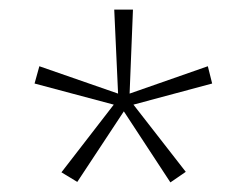

<svg xmlns="http://www.w3.org/2000/svg" viewBox="-20 -779 518 400"><path d="M257 -759H218L226 -584L62 -641L52 -605L217 -561L108 -420L141 -400L238 -547L335 -399L367 -421L258 -561L422 -605L413 -641L250 -584Z"/></svg>

Font: Noto Sans Thai Looped SemiCondensed ExtraLight
Style: Regular
Weight: 200
Width: 4
Designer: Sasikarn Vongin, Ben Mitchell
Foundry: The Fontpad Ltd
Version: Version 1.001